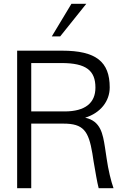

<svg xmlns="http://www.w3.org/2000/svg" viewBox="-20 -988 674 1008"><path d="M303 -657C432 -657 481 -618 481 -528C481 -448 428 -403 319 -403H144V-657ZM313 -339C417 -339 445 -302 465 -182L471 -143C482 -80 489 -35 498 0H576C563 -36 548 -98 540 -155L531 -215C520 -284 509 -353 427 -370C508 -395 556 -457 556 -529C556 -664 484 -722 306 -722H70V0H144V-339ZM355 -968 252 -797H296L433 -968Z"/></svg>

Font: Perun Light
Style: Regular
Weight: 300
Foundry: Copyright (c) Stefan Peev, Context Ltd, 2016
Version: Version 1.089